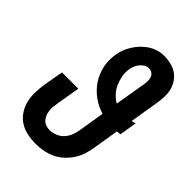

<svg xmlns="http://www.w3.org/2000/svg" viewBox="-221 -838 941 941"><g transform="rotate(45 250.0 -367.5)"><path d="M206 8Q176 8 147.5 2Q119 -4 96 -18.5Q73 -33 57 -56Q41 -79 33.5 -106.5Q26 -134 26.5 -163.5Q27 -193 31 -222L50 -331H163L142 -207Q140 -193 138.5 -179.5Q137 -166 139 -152.5Q141 -139 146 -127Q151 -115 159.5 -106Q168 -97 180.5 -92.5Q193 -88 206 -88Q226 -88 246 -96Q266 -104 280 -119.5Q294 -135 301.5 -154.5Q309 -174 312 -193L334 -328Q295 -340 262.5 -363.5Q230 -387 208 -419.5Q186 -452 176.5 -492.5Q167 -533 174 -575Q177 -596 184.5 -616Q192 -636 203.5 -654.5Q215 -673 230.5 -689.5Q246 -706 264.5 -718Q283 -730 304 -736.5Q325 -743 345 -743Q369 -743 392 -738Q415 -733 433.5 -721Q452 -709 465 -690.5Q478 -672 484 -650.5Q490 -629 489.5 -605Q489 -581 485 -557L460 -404Q465 -405 470.5 -406.5Q476 -408 482 -410L467 -319Q462 -319 456 -318Q450 -317 445 -317L422 -178Q418 -153 409.5 -128Q401 -103 386 -81Q371 -59 351 -41Q331 -23 306.5 -12Q282 -1 256.5 3.5Q231 8 206 8ZM348 -413 375 -573Q377 -585 377.5 -597.5Q378 -610 374 -621.5Q370 -633 360 -640Q350 -647 338 -647Q325 -647 313 -640Q301 -633 292.5 -622.5Q284 -612 279 -599.5Q274 -587 272 -575Q268 -550 272.5 -526Q277 -502 286.5 -480.5Q296 -459 312 -441.5Q328 -424 348 -413Z"/></g></svg>

Font: Iosevka Oblique
Style: Bold
Weight: 700
Italic angle: -9°
Monospace: yes
Designer: Belleve Invis
Foundry: Belleve Invis
Version: Version 32.5.0; ttfautohint (v1.8.4)